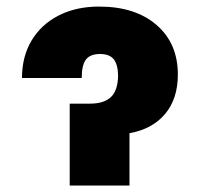

<svg xmlns="http://www.w3.org/2000/svg" viewBox="-20 -573 617 593"><path d="M195.3 -252.9H257.8Q301.3 -252.9 322.8 -273.4Q344.2 -293.9 344.7 -339.8Q344.2 -373.5 331.3 -389.9Q318.4 -406.2 289.1 -406.2Q258.3 -406.2 245.4 -388.9Q232.4 -371.6 232.4 -332H47.9Q47.9 -398.4 77.6 -448Q107.4 -497.6 161.1 -525.1Q214.8 -552.7 286.1 -552.7Q397.9 -552.7 463.6 -495.8Q529.3 -439 529.3 -342.8Q529.3 -268.1 490 -221.2Q450.7 -174.3 379.9 -161.6V0H195.3Z"/></svg>

Font: Inter Tight Black
Style: Regular
Weight: 900
Designer: Rasmus Andersson
Foundry: rsms
Version: Version 3.004; ttfautohint (v1.8.4.7-5d5b)